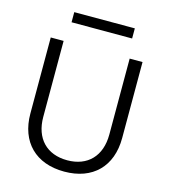

<svg xmlns="http://www.w3.org/2000/svg" viewBox="-127 -971 949 1081"><g transform="rotate(15 347.5 -431.0)"><path d="M348 10C514 10 615 -91 615 -257V-700H540V-257C540 -132 467 -56 348 -56C228 -56 155 -132 155 -257V-700H80V-257C80 -91 182 10 348 10ZM171 -872V-813H524V-872Z"/></g></svg>

Font: Absans
Style: Regular
Weight: 400
Designer: Valerio Monopoli
Version: Version 1.200;Glyphs 3.2 (3217)